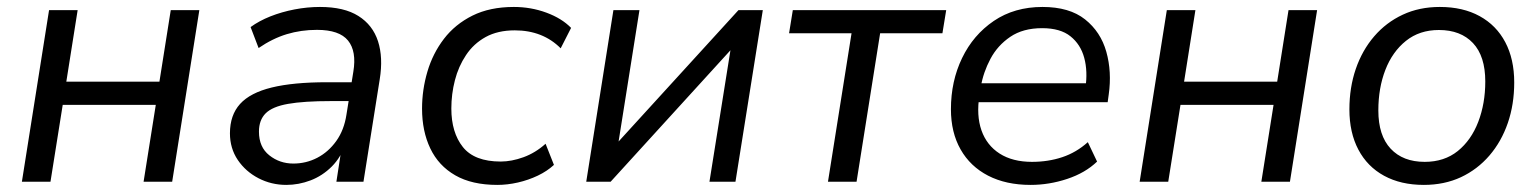

<svg xmlns="http://www.w3.org/2000/svg" viewBox="-20 -515 4360 544"><path d="M42 0 119 -486.3H200L167.9 -283.6H431.7L463.8 -486.3H544.8L467.8 0H386.8L421.4 -217.9H157.7L123 0Z M791.2 8.9Q748.9 8.9 712.4 -10Q676 -28.9 653.7 -61.8Q631.5 -94.8 631.5 -137.3Q631.5 -188.8 660.2 -220.5Q689 -252.2 750 -267.1Q811 -282 906.5 -282H987L978.7 -228.6H917.8Q840.8 -228.6 796.2 -220.7Q751.7 -212.9 732.7 -193.9Q713.7 -174.9 713.7 -142.1Q713.7 -98.1 743.1 -74.9Q772.4 -51.6 811.2 -51.6Q847.4 -51.6 879 -68Q910.5 -84.4 932.8 -115.5Q955 -146.6 961.6 -190.1L981.1 -311.7Q990.7 -369.8 966.1 -400.1Q941.5 -430.4 878.1 -430.4Q833 -430.4 792.6 -418.2Q752.1 -405.9 712.7 -378.9L690 -438.3Q714 -455.8 746.1 -468.6Q778.2 -481.3 814.5 -488.3Q850.8 -495.3 886.6 -495.3Q955 -495.3 995.5 -469.7Q1036 -444.2 1051 -398.2Q1065.9 -352.1 1055.9 -290.3L1009.8 0H933.1L950.1 -110.4H960.1Q946.7 -69.8 920.1 -43.2Q893.5 -16.7 859.9 -3.9Q826.3 8.9 791.2 8.9Z M1389.2 8.9Q1317 8.9 1269.8 -18.3Q1222.5 -45.5 1199.2 -94.4Q1175.8 -143.3 1175.8 -207.2Q1175.8 -260.6 1191 -312.1Q1206.2 -363.6 1237.8 -404.9Q1269.4 -446.2 1318.7 -470.8Q1368 -495.3 1435.9 -495.3Q1484.3 -495.3 1528 -479.2Q1571.7 -463.1 1598.1 -436L1568.6 -378.1Q1543.5 -403.4 1510.9 -416.2Q1478.3 -429 1438.6 -429Q1390.3 -429 1356 -410.1Q1321.8 -391.2 1300.4 -358.9Q1278.9 -326.7 1268.9 -287.6Q1258.8 -248.5 1258.8 -207.6Q1258.8 -139.5 1291.5 -98.4Q1324.3 -57.3 1398.7 -57.3Q1429.4 -57.3 1463.3 -69.6Q1497.2 -82 1525.8 -107.7L1549.5 -47.8Q1530.5 -30.2 1503.8 -17.4Q1477.1 -4.7 1447.4 2.1Q1417.7 8.9 1389.2 8.9Z M1641 0 1718 -486.3H1791.8L1726.8 -77.1H1698.9L2072.3 -486.3H2141.3L2063.8 0H1990.1L2055.5 -409.7H2083.4L1710 0Z M2325.9 0 2392.7 -420.7H2215.7L2226.3 -486.3H2660.9L2650.2 -420.7H2473.7L2406.9 0Z M2899.8 8.9Q2830.6 8.9 2779.8 -17.2Q2729 -43.4 2701.7 -91.6Q2674.3 -139.7 2674.3 -205.6Q2674.3 -285 2705.9 -350.5Q2737.5 -416.1 2795.8 -455.7Q2854.2 -495.3 2933.7 -495.3Q3010 -495.3 3054.3 -460.1Q3098.7 -424.8 3114.6 -368.2Q3130.5 -311.5 3121.4 -247.3L3118.4 -225.5H2736.7L2744.5 -279H3073.3L3055.3 -265.6Q3062.3 -313 3052 -351.1Q3041.7 -389.3 3012.9 -412.2Q2984.2 -435.2 2932.7 -435.2Q2878.6 -435.2 2842.5 -410.7Q2806.4 -386.2 2786.3 -348.3Q2766.1 -310.5 2759 -269.2L2755.1 -245.1Q2746 -188.1 2760.8 -145.7Q2775.7 -103.3 2812.4 -79.8Q2849.1 -56.4 2903.9 -56.4Q2950 -56.4 2989.8 -69.7Q3029.6 -83 3062.2 -112.2L3088.4 -57.2Q3055 -25.1 3003.8 -8.1Q2952.6 8.9 2899.8 8.9Z M3209 0 3286 -486.3H3367L3334.9 -283.6H3598.7L3630.8 -486.3H3711.8L3634.8 0H3553.8L3588.4 -217.9H3324.7L3290 0Z M4014.2 8.9Q3949.1 8.9 3901.6 -17Q3854.1 -42.9 3828.7 -91.1Q3803.3 -139.2 3803.3 -205.2Q3803.3 -266.9 3821.4 -319.7Q3839.5 -372.4 3873.5 -412Q3907.6 -451.6 3954.5 -473.4Q4001.3 -495.3 4059.4 -495.3Q4125 -495.3 4172.3 -469.3Q4219.6 -443.4 4244.9 -395.5Q4270.3 -347.6 4270.3 -281.2Q4270.3 -219.4 4252.2 -166.7Q4234.1 -114 4200.1 -74.4Q4166 -34.8 4119.2 -12.9Q4072.3 8.9 4014.2 8.9ZM4016.7 -56.4Q4072.2 -56.4 4110.4 -87.1Q4148.5 -117.9 4168.4 -169.8Q4188.3 -221.7 4188.3 -284.1Q4188.3 -355.8 4153.5 -392.9Q4118.6 -430 4056.9 -430Q4001.9 -430 3963.5 -399.2Q3925.1 -368.4 3905.2 -317Q3885.3 -265.7 3885.3 -202.2Q3885.3 -131 3920.2 -93.7Q3955 -56.4 4016.7 -56.4Z"/></svg>

Font: Nunito Sans 12pt ExtraLight
Style: Italic
Weight: 200
Italic angle: -9°
Designer: Vernon Adams
Foundry: Vernon Adams
Version: Version 3.101;gftools[0.9.27]